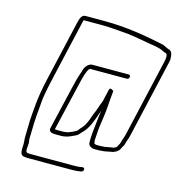

<svg xmlns="http://www.w3.org/2000/svg" viewBox="-112 -718 907 965"><g transform="rotate(15 341.5 -235.5)"><path d="M501 -390H312C294 -390 278 -373 272 -356C269 -348 271 -348 266 -336C258 -315 249 -281 243 -254L190 -28C186 -9 203 -4 222 -4H240C249 -4 257 -4 266 -5C289 -8 308 -19 326 -27C338 -33 344 -46 354 -54C380 -80 395 -123 409 -164L414 -178C414 -176 413 -174 413 -171C411 -153 408 -131 406 -114C402 -75 396 -37 399 -4C400 7 416 17 430 17H446C453 17 459 17 466 16C484 16 506 9 523 7C536 4 554 -7 559 -20L565 -32C569 -37 572 -43 573 -48C576 -63 583 -77 587 -94L680 -499C682 -508 683 -515 683 -520L682 -534C682 -547 675 -561 663 -564C654 -566 637 -576 629 -579C535 -599 430 -618 314 -618H214C194 -618 187 -594 182 -571L122 -310C107 -246 95 -193 89 -140C86 -95 79 -50 80 -7C80 18 77 51 80 73C83 102 68 146 106 146C112 147 120 147 131 147H351C367 147 381 145 395 143C411 140 412 119 396 120C384 123 370 124 356 124H136C125 124 118 124 112 123C105 123 103 114 102 110C103 102 103 91 104 82C106 70 102 61 102 50C103 -1 104 -55 110 -110C112 -133 113 -156 118 -183C125 -224 134 -261 145 -310L205 -571C207 -579 208 -587 211 -595H308C342 -595 366 -592 399 -590C457 -587 510 -576 561 -567C578 -564 602 -561 617 -556C627 -554 643 -543 653 -542C663 -536 661 -515 657 -499L564 -94C560 -78 553 -63 550 -49C548 -41 542 -33 538 -25C533 -16 518 -14 508 -13C498 -12 483 -7 471 -7C464 -6 457 -6 451 -6H435C433 -6 422 -9 423 -12L421 -27C421 -33 422 -38 422 -42C422 -48 423 -48 423 -57C424 -85 428 -112 433 -143C441 -192 441 -240 447 -288C447 -289 447 -291 442 -293C433 -300 426 -299 424 -291L409 -226C398 -201 392 -175 380 -150C374 -131 367 -112 359 -97C350 -77 337 -69 326 -53C324 -50 322 -49 320 -48C310 -42 300 -38 288 -33C276 -28 261 -27 245 -27H227C224 -27 219 -27 213 -28L266 -254C274 -288 282 -327 294 -353C295 -356 302 -367 307 -367H496C502 -367 508 -372 509 -378C510 -384 507 -390 501 -390Z"/></g></svg>

Font: Electronic
Style: ExLtIt
Weight: 200
Version: Version 1.011